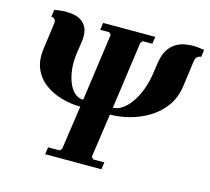

<svg xmlns="http://www.w3.org/2000/svg" viewBox="-98 -792 991 907"><g transform="rotate(15 397.0 -338.0)"><path d="M598 -555Q606 -607 632 -635.5Q658 -664 699.5 -672Q741 -680 794 -670L789 -635Q776 -634 769 -626.5Q762 -619 760 -605L743 -480Q735 -422 705 -380.5Q675 -339 631.5 -312.5Q588 -286 539 -273Q490 -260 443 -260L412 -45L422 -35H476L471 0H196L201 -35H257L267 -45L298 -260Q252 -260 206 -273Q160 -286 124 -312.5Q88 -339 70 -380.5Q52 -422 60 -480L77 -605Q79 -619 74 -626.5Q69 -634 56 -635L61 -670Q117 -680 156.5 -672Q196 -664 214.5 -635.5Q233 -607 225 -555L217 -500Q211 -459 215 -422Q219 -385 230.5 -356.5Q242 -328 260.5 -311.5Q279 -295 303 -295L349 -625L339 -635H295L300 -670H555L550 -635H504L494 -625L448 -295Q472 -295 495 -311.5Q518 -328 537.5 -356.5Q557 -385 570.5 -422Q584 -459 590 -500Z"/></g></svg>

Font: Brygada 1918
Style: Bold Italic
Weight: 700
Italic angle: -8°
Designer: Mateusz Machalski | Borys Kosmynka | Przemek Hoffer
Foundry: NIEPODLEGLA 2018
Version: Version 3.006